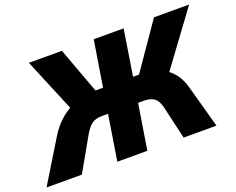

<svg xmlns="http://www.w3.org/2000/svg" viewBox="-141 -902 1350 1099"><g transform="rotate(-20 533.5 -352.5)"><path d="M-29 0 128 -257Q157 -304 192.5 -337Q228 -370 268.5 -390Q309 -410 354 -418L259 -371L120 -705H321L431 -407L417 -426H470L515 -705H697L653 -426H707L676 -407L882 -705H1096L850 -371L769 -418Q811 -410 844 -389.5Q877 -369 900 -336Q923 -303 935 -257L1006 0H806L760 -199Q750 -242 727.5 -259Q705 -276 665 -276H629L585 0H402L446 -276H409Q370 -276 346.5 -259Q323 -242 299 -199L186 0Z"/></g></svg>

Font: Nunito Sans 7pt SemiCondensed Black
Style: Italic
Weight: 900
Width: 4
Italic angle: -9°
Designer: Vernon Adams
Foundry: Vernon Adams
Version: Version 3.101;gftools[0.9.27]